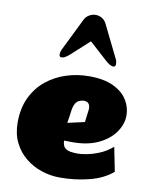

<svg xmlns="http://www.w3.org/2000/svg" viewBox="-107 -1091 949 1188"><g transform="rotate(10 367.5 -497.0)"><path d="M352.1 18.1Q293 18.1 236.8 -0.5Q180.7 -19 135.3 -55.9Q89.8 -92.8 63 -147Q36.1 -201.2 36.1 -272.9Q36.1 -362.3 68.1 -429.4Q100.1 -496.6 154.8 -541.3Q209.5 -585.9 278.8 -608.4Q348.1 -630.9 422.9 -630.9Q517.6 -630.9 576.9 -602.1Q636.2 -573.2 664.1 -527.8Q691.9 -482.4 691.9 -432.1Q691.9 -377.9 657.2 -327.1Q622.6 -276.4 555.4 -243.7Q488.3 -210.9 390.1 -210.9Q380.9 -210.9 365.5 -211.2Q350.1 -211.4 338.9 -211.9Q338.9 -181.2 353.5 -167.5Q368.2 -153.8 390.4 -150.4Q412.6 -147 435.1 -147Q455.1 -147 491.5 -153.6Q527.8 -160.2 570.3 -177.7Q612.8 -195.3 650.9 -228L681.2 -76.2Q623.5 -26.4 535.4 -4.2Q447.3 18.1 352.1 18.1ZM338.9 -323.2 445.8 -347.2 455.1 -421.9Q455.1 -424.8 455.6 -427.5Q456.1 -430.2 456.1 -433.1Q456.1 -476.1 416 -476.1Q381.3 -473.1 367.7 -452.4Q354 -431.6 350.1 -398.2Q346.2 -364.7 338.9 -323.2ZM326.7 -967.8Q336.9 -989.3 356.7 -1000.5Q376.5 -1011.7 397 -1011.7Q417 -1011.7 435.8 -1001.2Q454.6 -990.7 465.8 -967.8L565.9 -764.2Q570.8 -754.4 571.8 -746.6Q572.8 -738.8 572.8 -732.9Q572.8 -715.8 558.6 -715.8Q538.6 -715.8 506.8 -745.1L396 -845.7L285.6 -745.1Q253.4 -715.8 233.9 -715.8Q218.8 -715.8 218.8 -732.9Q218.8 -738.8 220.5 -746.6Q222.2 -754.4 226.6 -764.2Z"/></g></svg>

Font: Rammetto One
Style: Regular
Weight: 400
Designer: Vernon Adams
Foundry: Vernon Adams
Version: Version 1.100; ttfautohint (v1.8.4.7-5d5b)